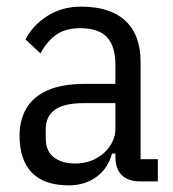

<svg xmlns="http://www.w3.org/2000/svg" viewBox="-20 -547 523 579"><path d="M456 0H402Q378 0 361.5 -8.5Q345 -17 336.5 -33.5Q328 -50 328 -74V-94L338 -84H318Q305 -38 270 -13Q235 12 188 12Q113 12 76 -26.5Q39 -65 39 -138Q39 -186 60 -221Q81 -256 124.5 -275Q168 -294 235 -294H328V-351Q328 -408 302.5 -435Q277 -462 222 -462Q178 -462 150 -442.5Q122 -423 102 -386L57 -428Q77 -469 121.5 -498Q166 -527 225 -527Q312 -527 358 -484.5Q404 -442 404 -359V-67H456ZM328 -236H233Q173 -236 145.5 -216Q118 -196 118 -158V-130Q118 -91 142.5 -72.5Q167 -54 207 -54Q242 -54 269.5 -69Q297 -84 312.5 -108Q328 -132 328 -158Z"/></svg>

Font: IBM Plex Sans Condensed
Style: Regular
Weight: 400
Width: 3
Designer: Mike Abbink, Paul van der Laan, Pieter van Rosmalen
Foundry: Bold Monday
Version: Version 3.201